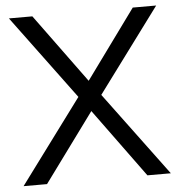

<svg xmlns="http://www.w3.org/2000/svg" viewBox="-50 -723 721 771"><g transform="rotate(-5 310.5 -338.0)"><path d="M607.7 0 356.9 -337.9 607.7 -676.2H513.3L311.4 -398.7L108.6 -676.2H14.1L264.6 -337.9L14.1 0H108.6L311.4 -276.7L513.3 0Z"/></g></svg>

Font: Estedad-FD VF
Style: Regular
Weight: 100
Designer: Amin Abedi
Version: Version 7.3